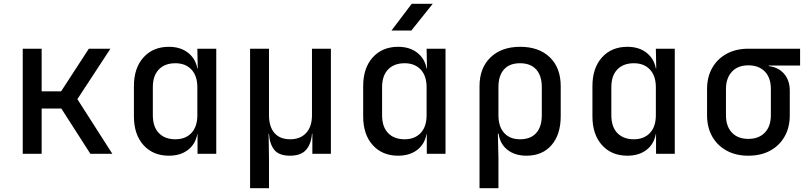

<svg xmlns="http://www.w3.org/2000/svg" viewBox="-20 -805 4240 1005"><path d="M99 0V-550H198V-327H300L445 -550H558L385 -286L568 0H453L301 -237H198V0Z M864 10Q781 10 731 -45.5Q681 -101 681 -196V-354Q681 -449 731 -504.5Q781 -560 864 -560Q924 -560 963.5 -529.5Q1003 -499 1013 -447H1015L1013 -550H1112V0H1014V-104H1013Q1003 -50 963.5 -20Q924 10 864 10ZM898 -76Q951 -76 982 -109Q1013 -142 1013 -202V-348Q1013 -408 982 -441Q951 -474 898 -474Q843 -474 811.5 -441.5Q780 -409 780 -349V-202Q780 -141 811.5 -108.5Q843 -76 898 -76Z M1289 180V-550H1388V-202Q1388 -142 1416.5 -109Q1445 -76 1499 -76Q1552 -76 1582.5 -109Q1613 -142 1613 -202V-550H1712V0H1615V-105H1613Q1609 -52 1582.5 -21Q1556 10 1498 10Q1440 10 1415.5 -21Q1391 -52 1388 -105H1386L1388 21V180Z M2029 -645 2135 -785H2245L2133 -645ZM2064 10Q1981 10 1931 -45.5Q1881 -101 1881 -196V-354Q1881 -449 1931 -504.5Q1981 -560 2064 -560Q2124 -560 2163.5 -529.5Q2203 -499 2213 -447H2215L2213 -550H2312V0H2214V-104H2213Q2203 -50 2163.5 -20Q2124 10 2064 10ZM2098 -76Q2151 -76 2182 -109Q2213 -142 2213 -202V-348Q2213 -408 2182 -441Q2151 -474 2098 -474Q2043 -474 2011.5 -441.5Q1980 -409 1980 -349V-202Q1980 -141 2011.5 -108.5Q2043 -76 2098 -76Z M2490 180V-354Q2490 -449 2547.5 -504.5Q2605 -560 2703 -560Q2801 -560 2858 -505Q2915 -450 2915 -354V-197Q2915 -101 2867 -45.5Q2819 10 2736 10Q2675 10 2636 -21Q2597 -52 2590 -105H2586L2589 21V180ZM2702 -76Q2757 -76 2786.5 -108.5Q2816 -141 2816 -202V-349Q2816 -409 2786.5 -441.5Q2757 -474 2702 -474Q2647 -474 2618 -441.5Q2589 -409 2589 -349V-202Q2589 -142 2619 -109Q2649 -76 2702 -76Z M3264 10Q3181 10 3131 -45.5Q3081 -101 3081 -196V-354Q3081 -449 3131 -504.5Q3181 -560 3264 -560Q3324 -560 3363.5 -529.5Q3403 -499 3413 -447H3415L3413 -550H3512V0H3414V-104H3413Q3403 -50 3363.5 -20Q3324 10 3264 10ZM3298 -76Q3351 -76 3382 -109Q3413 -142 3413 -202V-348Q3413 -408 3382 -441Q3351 -474 3298 -474Q3243 -474 3211.5 -441.5Q3180 -409 3180 -349V-202Q3180 -141 3211.5 -108.5Q3243 -76 3298 -76Z M3897 10Q3832 10 3783.5 -16.5Q3735 -43 3708 -90.5Q3681 -138 3681 -202V-339Q3681 -402 3708 -449.5Q3735 -497 3783.5 -523.5Q3832 -550 3897 -550H4168V-462H4004V-459Q4055 -453 4084.5 -418.5Q4114 -384 4114 -330V-202Q4114 -138 4087 -90.5Q4060 -43 4011.5 -16.5Q3963 10 3897 10ZM3897 -78Q3952 -78 3983.5 -111Q4015 -144 4015 -202V-339Q4015 -398 3983.5 -430.5Q3952 -463 3897 -463Q3842 -463 3811 -429.5Q3780 -396 3780 -339V-202Q3780 -144 3811 -111Q3842 -78 3897 -78Z"/></svg>

Font: JetBrainsMono NFM Medium
Style: Regular
Weight: 500
Monospace: yes
Designer: Philipp Nurullin, Konstantin Bulenkov
Foundry: JetBrains
Version: Version 2.304; ttfautohint (v1.8.4.7-5d5b);Nerd Fonts 3.3.0